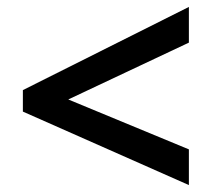

<svg xmlns="http://www.w3.org/2000/svg" viewBox="-20 -639 612 554"><path d="M525 -105V-208L177 -352L525 -516V-619L46 -379V-317Z"/></svg>

Font: Noto Sans Vithkuqi SemiBold
Style: Regular
Weight: 600
Version: Version 1.001